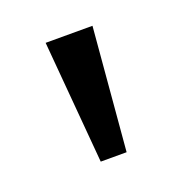

<svg xmlns="http://www.w3.org/2000/svg" viewBox="-58 -752 310 327"><g transform="rotate(-20 97.5 -589.0)"><path d="M74.2 -478 55.2 -700.2H140.1L121.1 -478Z"/></g></svg>

Font: Post Grotesk Regular
Style: Regular
Weight: 500
Version: 0.900; ttfautohint (v0.96) -l 8 -r 50 -G 200 -x 14 -w "gGD" 